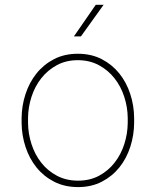

<svg xmlns="http://www.w3.org/2000/svg" viewBox="-20 -759 640 789"><path d="M68.8 -274.4Q69.3 -325.2 85 -372.8Q100.6 -420.4 129.9 -457Q159.2 -493.7 201.9 -515.9Q244.6 -538.1 299.8 -538.1Q355 -538.1 397.7 -516.1Q440.4 -494.1 470 -457.5Q499.5 -420.9 515.1 -373.3Q530.8 -325.7 531.2 -274.4V-253.9Q530.8 -203.1 515.4 -155.5Q500 -107.9 470.7 -71.3Q441.4 -34.7 398.7 -12.5Q356 9.8 300.8 9.8Q245.6 9.8 202.6 -12.2Q159.7 -34.2 130.1 -70.8Q100.6 -107.4 85 -155Q69.3 -202.6 68.8 -253.9ZM95.2 -253.9Q95.7 -209 109.6 -166.3Q123.5 -123.5 149.7 -90.3Q175.8 -57.1 213.9 -36.9Q252 -16.6 300.8 -16.6Q349.6 -16.6 387.2 -36.9Q424.8 -57.1 450.9 -90.6Q477.1 -124 490.7 -166.5Q504.4 -209 504.9 -253.9V-274.4Q504.4 -318.8 490.5 -361.6Q476.6 -404.3 450.4 -437.5Q424.3 -470.7 386.2 -491.2Q348.1 -511.7 299.8 -511.7Q251.5 -511.7 213.6 -491.2Q175.8 -470.7 149.7 -437.5Q123.5 -404.3 109.6 -361.6Q95.7 -318.8 95.2 -274.4ZM373.5 -739.3H405.8L312.5 -609.4H283.7Z"/></svg>

Font: TypoPRO Roboto Mono
Style: Regular
Weight: 250
Designer: Google
Version: Version 2.000986; 2015; ttfautohint (v1.3)